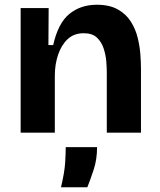

<svg xmlns="http://www.w3.org/2000/svg" viewBox="-20 -559 673 809"><path d="M67 0V-525H185L184 -369H204Q225 -462 272.5 -500.5Q320 -539 388 -539Q441 -539 476 -519.5Q511 -500 531 -468.5Q551 -437 560 -400.5Q569 -364 571.5 -329.5Q574 -295 574 -269V0H430V-253Q430 -271 428 -298.5Q426 -326 417 -354Q408 -382 388.5 -400.5Q369 -419 333 -419Q292 -419 265.5 -394.5Q239 -370 225 -329Q211 -288 211 -240V0ZM237 230Q252 167 254.5 126.5Q257 86 257 61H389Q389 112 375 155Q361 198 348 230Z"/></svg>

Font: Bricolage Grotesque 10pt Bricolage Grotesque 10pt Regular
Style: Bold
Weight: 700
Designer: Mathieu Triay
Foundry: Atelier Triay
Version: Version 1.000; ttfautohint (v1.8.4.7-5d5b);gftools[0.9.32]